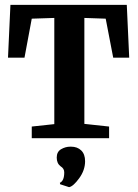

<svg xmlns="http://www.w3.org/2000/svg" viewBox="-20 -570 570 792"><path d="M111 0V-48L204 -58V-496L111 -493L81 -332H13L23 -550H503L513 -332H447L416 -493L328 -496V-59L430 -48V0ZM331 95Q331 132 306.5 165.5Q282 199 265 202L228 190L227 184Q245 176 245 141Q245 125 230 116Q214 104 214 80Q214 56 232 45.5Q250 35 270 35H273Q299 35 315 50.5Q331 66 331 95Z"/></svg>

Font: Aikya
Style: Bold
Weight: 700
Designer: Neelakash Kshetrimayum (Latin subset based on Merriweather by Eben Sorkin)
Foundry: Brand New Type
Version: Version 1.00 b005